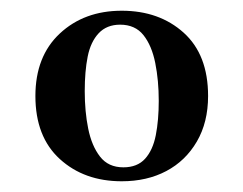

<svg xmlns="http://www.w3.org/2000/svg" viewBox="-20 -678 453 358"><path d="M207 -658Q277 -658 322.5 -617Q368 -576 368 -499Q368 -450 347 -414Q326 -378 290 -359Q254 -340 207 -340Q137 -340 91.5 -381.5Q46 -423 46 -499Q46 -573 91.5 -615.5Q137 -658 207 -658ZM210 -366Q236 -366 250.5 -382Q265 -398 270.5 -426Q276 -454 276 -490Q276 -528 269.5 -560.5Q263 -593 247.5 -612.5Q232 -632 204 -632Q179 -632 164 -616Q149 -600 143.5 -572.5Q138 -545 138 -508Q138 -470 144.5 -438Q151 -406 166.5 -386Q182 -366 210 -366Z"/></svg>

Font: Poltawski Nowy SemiBold
Style: Regular
Weight: 600
Version: Version 1.001;gftools[0.9.25]